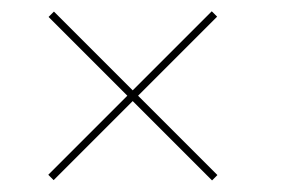

<svg xmlns="http://www.w3.org/2000/svg" viewBox="-20 -555 504 340"><path d="M65.5 -245.5 75 -236 215 -376 355.5 -235.5 365 -245 224.5 -385.5 364.5 -525.5 355 -535 215 -395 75.5 -534.5 66 -525 205.5 -385.5Z"/></svg>

Font: Bodoni* 16pt
Style: Italic
Weight: 400
Italic angle: -13°
Version: Version 2.3